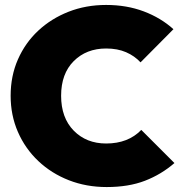

<svg xmlns="http://www.w3.org/2000/svg" viewBox="-20 -744 735 776"><path d="M411 12Q329 12 258.5 -15.5Q188 -43 135 -93Q82 -143 52.5 -210.5Q23 -278 23 -357Q23 -437 52.5 -504Q82 -571 134.5 -620Q187 -669 257 -696.5Q327 -724 409 -724Q492 -724 561 -698Q630 -672 681 -626L548 -492Q524 -518 489.5 -533Q455 -548 409 -548Q329 -548 278 -497Q227 -446 227 -357Q227 -268 278 -216Q329 -164 409 -164Q498 -164 551 -219L685 -85Q632 -39 566 -13.5Q500 12 411 12Z"/></svg>

Font: Outfit Black
Style: Regular
Weight: 900
Designer: Rodrigo Fuenzalida
Foundry: fragTYPE
Version: Version 1.100; ttfautohint (v1.8.4.7-5d5b)